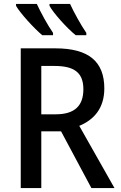

<svg xmlns="http://www.w3.org/2000/svg" viewBox="-20 -961 616 981"><path d="M338 -941H233V-931C253 -894 323 -816 367 -781H421V-793C393 -834 357 -899 338 -941ZM168 -941H62V-931C83 -894 153 -817 196 -781H251V-793C222 -835 190 -894 168 -941ZM263 -714H86V0H191V-290H292L447 0H565L385 -318C458 -348 513 -406 513 -509C513 -646 434 -714 263 -714ZM259 -624C359 -624 406 -590 406 -505C406 -420 361 -377 265 -377H191V-624Z"/></svg>

Font: Noto Sans SemiCondensed Medium
Style: Regular
Weight: 500
Width: 4
Designer: Monotype Design Team
Foundry: Monotype Imaging Inc.
Version: Version 2.013